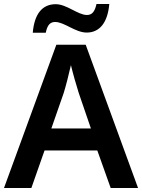

<svg xmlns="http://www.w3.org/2000/svg" viewBox="-20 -941 712 961"><path d="M144 -777H209C217 -817 232 -831 256 -831C302 -831 357 -778 414 -778C478 -778 519 -827 527 -921H463C454 -880 439 -866 415 -866C370 -866 314 -920 259 -920C192 -920 152 -872 144 -777ZM534 0H671L409 -717H262L0 0H137L203 -188H467ZM374 -476 435 -298H237L299 -476C309 -508 325 -570 335 -615C343 -580 366 -500 374 -476Z"/></svg>

Font: Noto Sans Georgian SemiBold
Style: Regular
Weight: 600
Designer: Monotype Design Team, Akaki Razmadze
Foundry: Google LLC
Version: Version 2.005